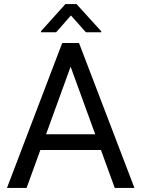

<svg xmlns="http://www.w3.org/2000/svg" viewBox="-20 -922 692 942"><path d="M345.7 -647.9 110.4 0H14.2L285.2 -710.9H347.2ZM543 0 307.1 -647.9 305.7 -710.9H367.7L639.6 0ZM530.8 -263.2V-186H131.3V-263.2ZM355.5 -901.9 476.6 -768.6V-763.7H401.4L328.1 -846.2L255.4 -763.7H181.2V-769L300.8 -901.9Z"/></svg>

Font: RobotoDEMO
Style: Regular
Weight: 400
Designer: Christian Robertson
Foundry: Google
Version: Version 2.136